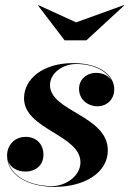

<svg xmlns="http://www.w3.org/2000/svg" viewBox="-20 -717 503 747"><path d="M276 -630 129.5 -697 128 -695.5 231.5 -560H316L463 -695.5L461.5 -697ZM399.5 -132C399.5 -267.5 174.5 -283.5 174.5 -386C174.5 -432 223 -468 276.5 -468C347.5 -468 396.5 -439 414.5 -402.5C403 -422 381 -433.5 354.5 -433.5C314.5 -433.5 287.5 -406 287.5 -371.5C287.5 -329 322.5 -303.5 359.5 -303.5C393 -303.5 424.5 -327 424.5 -370.5C424.5 -417.5 377 -471.5 264 -471.5C148.5 -471.5 73.5 -411 73.5 -334.5C73.5 -213.5 293 -192.5 293 -85.5C293 -32 235.5 7 182.5 7C101.5 7 25 -27.5 11.5 -91.5C20.5 -64 47.5 -49.5 79.5 -49.5C117 -49.5 149 -72.5 149 -115.5C149 -157.5 120 -184.5 80 -184.5C36 -184.5 7.5 -151.5 7.5 -111.5C7.5 -37 86.5 10 193 10C309.5 10 399.5 -45.5 399.5 -132Z"/></svg>

Font: Bodoni* 96pt
Style: Bold Italic
Weight: 700
Italic angle: -13°
Version: Version 2.3